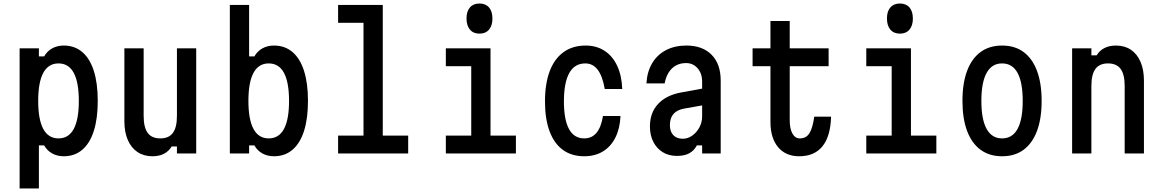

<svg xmlns="http://www.w3.org/2000/svg" viewBox="-20 -876 6640 1096"><path d="M92 200V-600H202V-554H232Q249 -584 278 -600Q307 -616 344 -616Q406 -616 449.5 -579Q493 -542 515.5 -471.5Q538 -401 538 -300Q538 -199 515.5 -128.5Q493 -58 449.5 -21Q406 16 344 16Q307 16 278 0Q249 -16 232 -46H202V200ZM314 -86Q372 -86 401 -140Q430 -194 430 -300Q430 -406 401 -460Q372 -514 314 -514Q256 -514 227 -460Q198 -406 198 -300Q198 -194 227 -140Q256 -86 314 -86Z M1100 -600V0H990V-40H960Q943 -12 915.5 2Q888 16 850 16Q801 16 765 -8Q729 -32 709.5 -77Q690 -122 690 -184V-600H800V-214Q800 -149 823 -117.5Q846 -86 895 -86Q944 -86 967 -117.5Q990 -149 990 -214V-600Z M1544 16Q1507 16 1478 0Q1449 -16 1432 -46H1402V0H1292V-848H1402V-554H1432Q1449 -584 1478 -600Q1507 -616 1544 -616Q1606 -616 1649.5 -579Q1693 -542 1715.5 -471.5Q1738 -401 1738 -300Q1738 -199 1715.5 -128.5Q1693 -58 1649.5 -21Q1606 16 1544 16ZM1514 -86Q1572 -86 1601 -140Q1630 -194 1630 -300Q1630 -406 1601 -460Q1572 -514 1514 -514Q1456 -514 1427 -460Q1398 -406 1398 -300Q1398 -194 1427 -140Q1456 -86 1514 -86Z M1910 -848H2165V-102H2310V0H1910V-102H2055V-746H1910Z M2525 -600H2780V-102H2925V0H2525V-102H2670V-498H2525ZM2717 -684Q2682 -684 2662.5 -707Q2643 -730 2643 -771Q2643 -811 2662.5 -833.5Q2682 -856 2717 -856Q2752 -856 2771.5 -833.5Q2791 -811 2791 -770Q2791 -730 2771.5 -707Q2752 -684 2717 -684Z M3315 16Q3243 16 3193 -20.5Q3143 -57 3117 -127Q3091 -197 3091 -297Q3091 -399 3118 -470Q3145 -541 3197 -578.5Q3249 -616 3323 -616Q3385 -616 3431 -586Q3477 -556 3503 -500.5Q3529 -445 3532 -368H3432Q3420 -440 3392.5 -477Q3365 -514 3321 -514Q3260 -514 3229.5 -459Q3199 -404 3199 -297Q3199 -193 3228 -139.5Q3257 -86 3315 -86Q3359 -86 3385.5 -118.5Q3412 -151 3422 -214H3522Q3519 -143 3493 -91Q3467 -39 3421.5 -11.5Q3376 16 3315 16Z M3998 -372V-276L3885 -256Q3845 -249 3824.5 -225.5Q3804 -202 3804 -162Q3804 -125 3823.5 -104.5Q3843 -84 3878 -84Q3906 -84 3931 -101.5Q3956 -119 3972 -148Q3988 -177 3988 -212V-410Q3988 -457 3962 -486.5Q3936 -516 3896 -516Q3864 -516 3839 -502.5Q3814 -489 3797.5 -463Q3781 -437 3774 -400H3670Q3674 -467 3703 -515.5Q3732 -564 3782 -590Q3832 -616 3898 -616Q3990 -616 4042 -563.5Q4094 -511 4094 -416V0H3988V-46H3958Q3942 -16 3914.5 -1Q3887 14 3844 14Q3798 14 3763.5 -7Q3729 -28 3709.5 -66Q3690 -104 3690 -154Q3690 -232 3736 -282Q3782 -332 3867 -348Z M4488 -756V-600H4710V-498H4488V-190Q4488 -141 4503.5 -113.5Q4519 -86 4546 -86Q4582 -86 4600.5 -115.5Q4619 -145 4628 -210H4724Q4721 -98 4675 -41Q4629 16 4542 16Q4465 16 4421.5 -36Q4378 -88 4378 -180V-498H4276V-600H4378V-756Z M4925 -600H5180V-102H5325V0H4925V-102H5070V-498H4925ZM5117 -684Q5082 -684 5062.5 -707Q5043 -730 5043 -771Q5043 -811 5062.5 -833.5Q5082 -856 5117 -856Q5152 -856 5171.5 -833.5Q5191 -811 5191 -770Q5191 -730 5171.5 -707Q5152 -684 5117 -684Z M5700 16Q5628 16 5577.5 -21Q5527 -58 5500.5 -128.5Q5474 -199 5474 -300Q5474 -401 5500.5 -471.5Q5527 -542 5577.5 -579Q5628 -616 5700 -616Q5773 -616 5823 -579Q5873 -542 5899.5 -471.5Q5926 -401 5926 -300Q5926 -199 5899.5 -128.5Q5873 -58 5823 -21Q5773 16 5700 16ZM5700 -86Q5759 -86 5788.5 -140Q5818 -194 5818 -300Q5818 -406 5788.5 -460Q5759 -514 5700 -514Q5642 -514 5612 -460Q5582 -406 5582 -300Q5582 -194 5612 -140Q5642 -86 5700 -86Z M6100 0V-600H6210V-560H6240Q6257 -588 6285 -602Q6313 -616 6350 -616Q6400 -616 6435.5 -592Q6471 -568 6490.5 -523Q6510 -478 6510 -416V0H6400V-386Q6400 -451 6377 -482.5Q6354 -514 6305 -514Q6256 -514 6233 -482.5Q6210 -451 6210 -386V0Z"/></svg>

Font: Martian Mono Condensed
Style: Regular
Weight: 400
Width: 3
Designer: Roman Shamin
Foundry: Evil Martians
Version: Version 1.000